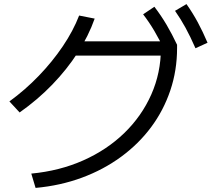

<svg xmlns="http://www.w3.org/2000/svg" viewBox="-20 -875 1040 939"><path d="M133 -26Q271 -39 387 -90.5Q503 -142 588 -224.5Q673 -307 720 -413Q767 -519 767 -640L800 -603H327V-673H832L846 -656V-640Q846 -531 813 -433Q780 -335 719 -253Q658 -171 572 -108Q486 -45 380.5 -6Q275 33 154 44ZM26 -379Q103 -435 169.5 -504Q236 -573 287 -648.5Q338 -724 367 -799L443 -784Q413 -699 360 -617Q307 -535 235.5 -461Q164 -387 76 -325ZM787 -625Q760 -681 735 -723.5Q710 -766 680 -805L735 -842Q768 -799 794.5 -754Q821 -709 846 -656ZM936 -639Q911 -696 887.5 -739Q864 -782 836 -822L892 -855Q923 -811 947.5 -765.5Q972 -720 995 -666Z"/></svg>

Font: M PLUS 1 Code
Style: Regular
Weight: 400
Designer: Coji Morishita
Foundry: UNDERFOREST DESIGN
Version: Version 1.005